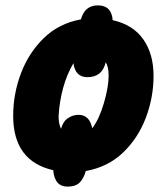

<svg xmlns="http://www.w3.org/2000/svg" viewBox="-20 -631 616 714"><path d="M299 5Q382 -10 438 -64Q494 -118 522.5 -193.5Q551 -269 551 -349Q551 -430 513 -484.5Q475 -539 399 -556Q395 -611 344 -611Q295 -611 281 -559Q199 -544 143 -489.5Q87 -435 58 -358.5Q29 -282 29 -200Q29 -32 178 2Q183 63 231 63Q262 63 277 47Q292 31 299 5ZM198 -201Q201 -253 214.5 -303Q228 -353 253 -396Q260 -344 305 -344Q360 -344 373 -399Q384 -383 384 -350Q384 -308 366.5 -248Q349 -188 323 -154Q313 -204 272 -204Q251 -204 232.5 -191.5Q214 -179 207 -152Q197 -173 198 -201Z"/></svg>

Font: Noto Sans Display SemiCondensed Black
Style: Italic
Weight: 900
Width: 4
Designer: Monotype Design team
Foundry: Monotype Imaging Inc.
Version: 1.000